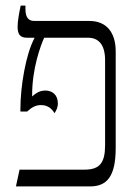

<svg xmlns="http://www.w3.org/2000/svg" viewBox="-20 -667 484 687"><path d="M37 0H302C363 0 394 -36 394 -138V-483C394 -551 361 -592 300 -592H103C79 -592 71 -608 71 -636V-647H54C48 -619 43 -591 43 -571C43 -544 52 -532 77 -532H103V-530C72 -472 53 -357 53 -277V-268H77C94 -283 107 -291 127 -291C150 -291 165 -279 175 -262C181 -271 187 -282 187 -297C187 -328 167 -343 142 -343C121 -343 108 -333 95 -322V-328C95 -422 125 -503 138 -532H295C332 -532 356 -508 356 -452V-148C356 -87 339 -60 283 -60H50Z"/></svg>

Font: Noto Serif Hebrew Condensed Light
Style: Regular
Weight: 300
Width: 3
Designer: Monotype Design Team
Foundry: Monotype Imaging Inc.
Version: Version 2.004